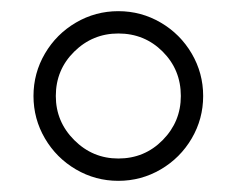

<svg xmlns="http://www.w3.org/2000/svg" viewBox="-20 -755 424 344"><path d="M40 -583Q40 -624 60.5 -659Q81 -694 116 -714.5Q151 -735 192 -735Q233 -735 268 -714.5Q303 -694 323.5 -659Q344 -624 344 -583Q344 -542 323.5 -507Q303 -472 268 -451.5Q233 -431 192 -431Q151 -431 116 -451.5Q81 -472 60.5 -507Q40 -542 40 -583ZM304 -583Q304 -630 271.5 -662.5Q239 -695 192 -695Q146 -695 113 -662.5Q80 -630 80 -583Q80 -537 113 -504Q146 -471 192 -471Q239 -471 271.5 -504Q304 -537 304 -583Z"/></svg>

Font: Shippori Mincho
Style: Regular
Weight: 400
Designer: FONTDASU
Foundry: FONTDASU / Google Inc. / but / Adobe
Version: Version 3.110; ttfautohint (v1.8.3)